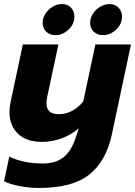

<svg xmlns="http://www.w3.org/2000/svg" viewBox="-21 -700 668 950"><path d="M190 -587Q190 -611 204 -632.5Q218 -654 240 -667Q262 -680 285 -680Q313 -680 330 -662.5Q347 -645 347 -618Q347 -581 318 -553.5Q289 -526 253 -526Q226 -526 208 -543Q190 -560 190 -587ZM425 -587Q425 -611 439 -632.5Q453 -654 475.5 -667Q498 -680 521 -680Q548 -680 565.5 -662Q583 -644 583 -618Q583 -581 553.5 -553.5Q524 -526 489 -526Q461 -526 443 -543Q425 -560 425 -587ZM-1 197 25 75Q96 109 190 109Q253 109 292 79Q331 49 353 -17L369 -65Q330 -32 282.5 -15Q235 2 187 2Q109 2 67.5 -38.5Q26 -79 26 -147Q26 -171 32 -198L92 -480H268L212 -218Q209 -203 209 -189Q209 -135 269 -135Q303 -135 334.5 -151Q366 -167 391 -198L451 -480H627L532 -33Q504 97 421 163.5Q338 230 172 230Q124 230 77 221Q30 212 -1 197Z"/></svg>

Font: Prompt
Style: Bold Italic
Weight: 700
Italic angle: -12°
Designer: Katatrad Team
Foundry: CadsonDemak
Version: Version 1.001